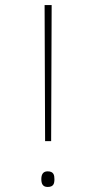

<svg xmlns="http://www.w3.org/2000/svg" viewBox="-20 -734 348 762"><path d="M159 -174H183L185 -714H157ZM144 -23C144 -6 149 8 169 8C193 8 196 -6 196 -23C196 -39 193 -54 169 -54C149 -54 144 -39 144 -23Z"/></svg>

Font: Noto Sans Gurmukhi SemiCondensed Thin
Style: Regular
Weight: 100
Width: 4
Designer: Jelle Bosma - Monotype Design Team
Foundry: Monotype Imaging Inc.
Version: Version 2.004